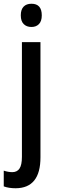

<svg xmlns="http://www.w3.org/2000/svg" viewBox="-49 -765 304 1025"><path d="M62 -683Q62 -714 77 -729.5Q92 -745 119 -745Q174 -745 174 -683Q174 -652 159 -636.5Q144 -621 119 -621Q93 -621 77.5 -636.5Q62 -652 62 -683ZM35 240Q-2 240 -29 230V146Q-5 154 17 154Q42 154 55 135Q68 116 68 72V-540H167V75Q167 239 35 240Z"/></svg>

Font: Noto Sans Georgian Condensed Medium
Style: Regular
Weight: 500
Width: 3
Designer: Monotype Design Team, Akaki Razmadze
Foundry: Google LLC
Version: Version 2.005; ttfautohint (v1.8.4.7-5d5b)